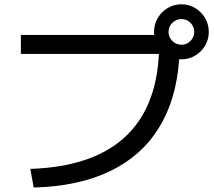

<svg xmlns="http://www.w3.org/2000/svg" viewBox="-20 -838 978 876"><path d="M705.1 -591.8H75.2V-678.7H683.6L682.6 -692.4Q682.6 -726.6 699.5 -755.4Q716.3 -784.2 744.9 -801.3Q773.4 -818.4 807.6 -818.4Q841.8 -818.4 870.4 -801.3Q898.9 -784.2 915.8 -755.4Q932.6 -726.6 932.6 -692.4Q932.6 -658.7 915.8 -629.9Q898.9 -601.1 870.4 -584.2Q841.8 -567.4 807.6 -567.4L797.4 -567.9Q784.7 -383.3 704.8 -254.4Q625 -125.5 481.2 -56.6Q337.4 12.2 133.8 17.6L118.2 -67.4Q397.9 -76.7 545.2 -208.3Q692.4 -339.8 705.1 -591.8ZM866.2 -692.4Q866.2 -716.8 849.1 -733.9Q832 -751 807.6 -751Q783.7 -751 766.4 -733.9Q749 -716.8 749 -692.4Q749 -672.4 761.2 -656.7Q773.4 -641.1 792.5 -635.7H799.8V-634.3L807.6 -633.8Q832 -633.8 849.1 -651.1Q866.2 -668.5 866.2 -692.4Z"/></svg>

Font: Pretendard JP Medium
Style: Regular
Weight: 500
Designer: Base glyphs from Inter by Rasmus Andersson; Hangeul glyphs from Noto Sans CJK(Source Han Sans) by Jang Soo-young and Kan
Foundry: Kil Hyung-jin
Version: Version 1.309